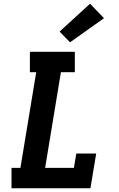

<svg xmlns="http://www.w3.org/2000/svg" viewBox="-20 -1014 640 1034"><path d="M42 0V-110H90L175 -625H141V-735H383V-625H308L223 -110H378L391 -187H498L467 0ZM357 -786 301 -844 465 -994 540 -916Z"/></svg>

Font: Iosevka Etoile XBdObl
Style: Regular
Weight: 800
Italic angle: -9°
Designer: Belleve Invis
Foundry: Belleve Invis
Version: Version 15.5.2; ttfautohint (v1.8.4)